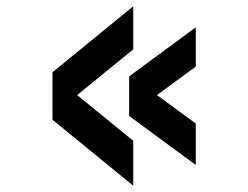

<svg xmlns="http://www.w3.org/2000/svg" viewBox="-20 -639 790 611"><path d="M404 -48 147 -258V-409L404 -619V-482L182 -301V-372L404 -191ZM603 -114 391 -270V-396L603 -552V-427L427 -298V-375L603 -246Z"/></svg>

Font: Martian Mono SemiExpanded Medium
Style: Regular
Weight: 500
Width: 6
Designer: Roman Shamin
Foundry: Evil Martians
Version: Version 1.000